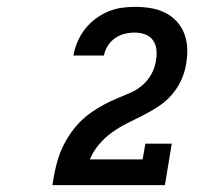

<svg xmlns="http://www.w3.org/2000/svg" viewBox="-20 -863 640 560"><path d="M133 -323V-324Q136 -344 140 -363.5Q144 -383 150 -402Q156 -421 165.5 -440Q175 -459 187.5 -476.5Q200 -494 215 -509Q230 -524 247.5 -536Q265 -548 283.5 -558Q302 -568 321.5 -576Q341 -584 360.5 -592.5Q380 -601 396 -615Q412 -629 422 -647.5Q432 -666 435 -687Q435 -687 435 -688Q435 -689 435 -689Q438 -705 436 -720Q434 -735 425.5 -746.5Q417 -758 402.5 -763Q388 -768 373 -768Q358 -768 343.5 -764.5Q329 -761 316 -752Q303 -743 294.5 -729.5Q286 -716 283 -701H194Q198 -722 206 -741Q214 -760 227 -777Q240 -794 257 -807Q274 -820 293.5 -828.5Q313 -837 333 -840Q353 -843 373 -843Q396 -843 418.5 -839.5Q441 -836 460.5 -826.5Q480 -817 494.5 -801.5Q509 -786 517 -766Q525 -746 526 -723Q527 -700 523 -677Q519 -652 508.5 -629Q498 -606 481 -586.5Q464 -567 442 -552.5Q420 -538 397 -526.5Q374 -515 351 -503.5Q328 -492 307 -477Q286 -462 269 -442Q252 -422 242 -398H396L404 -444H481L461 -323Z"/></svg>

Font: Iosevka Slab Extended
Style: Bold Italic
Weight: 700
Width: 7
Italic angle: -9°
Monospace: yes
Designer: Belleve Invis
Foundry: Belleve Invis
Version: Version 11.1.0; ttfautohint (v1.8.3)